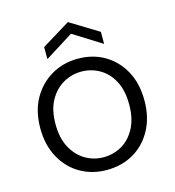

<svg xmlns="http://www.w3.org/2000/svg" viewBox="-105 -775 799 876"><g transform="rotate(-15 294.5 -337.0)"><path d="M293 12Q224 12 168.5 -20Q113 -52 80.5 -111.5Q48 -171 48 -250Q48 -331 81 -389.5Q114 -448 170 -480.5Q226 -513 295 -513Q366 -513 421 -480.5Q476 -448 508 -389.5Q540 -331 540 -250Q540 -171 507.5 -111.5Q475 -52 419.5 -20Q364 12 293 12ZM293 -48Q340 -48 379.5 -70.5Q419 -93 443.5 -138.5Q468 -184 468 -250Q468 -318 444 -362.5Q420 -407 380.5 -429.5Q341 -452 295 -452Q250 -452 210 -429.5Q170 -407 145 -362.5Q120 -318 120 -250Q120 -184 144.5 -139Q169 -94 208.5 -71Q248 -48 293 -48ZM161 -547V-604L295 -686L429 -604V-547L295 -631Z"/></g></svg>

Font: DM Sans 18pt Light
Style: Regular
Weight: 300
Designer: Colophon Foundry, Jonny Pinhorn
Foundry: Colophon Foundry
Version: Version 4.004;gftools[0.9.30]